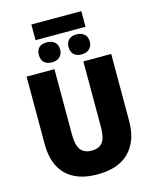

<svg xmlns="http://www.w3.org/2000/svg" viewBox="-147 -1126 989 1232"><g transform="rotate(-15 347.5 -509.5)"><path d="M515 -1029V-925H183V-1029ZM249 -893Q281 -893 300.5 -876Q320 -859 320 -826Q320 -795 300.5 -777.5Q281 -760 249 -760Q216 -760 197.5 -777.5Q179 -795 179 -826Q179 -893 249 -893ZM446 -893Q477 -893 497 -876Q517 -859 517 -826Q517 -795 497 -777.5Q477 -760 446 -760Q413 -760 394.5 -777.5Q376 -795 376 -826Q376 -859 394.5 -876Q413 -893 446 -893ZM629 -269Q629 -138 557.5 -64Q486 10 345 10Q210 10 138.5 -60.5Q67 -131 67 -265V-714H252V-277Q252 -208 276 -177.5Q300 -147 348 -147Q399 -147 421.5 -177.5Q444 -208 444 -278V-714H629Z"/></g></svg>

Font: Noto Sans SemiCondensed Black
Style: Regular
Weight: 900
Width: 4
Designer: Monotype Design Team
Foundry: Monotype Imaging Inc.
Version: Version 2.013; ttfautohint (v1.8.4.7-5d5b)